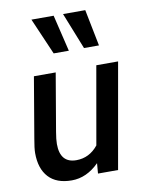

<svg xmlns="http://www.w3.org/2000/svg" viewBox="-85 -814 681 885"><g transform="rotate(-10 255.0 -371.0)"><path d="M34 -143Q34 -166 42 -210L90 -493H192L146 -223Q140 -188 140 -167Q140 -78 216 -78Q277 -78 318 -129L382 -493H484L397 0H303L307 -48Q249 10 179 10Q108 10 71 -30Q34 -70 34 -143ZM198 -581 124 -752H228L269 -581ZM340 -581 272 -752H376L410 -581Z"/></g></svg>

Font: Cabin Medium
Style: Italic
Weight: 500
Italic angle: -7°
Designer: Pablo Impallari
Foundry: Pablo Impallari. http://www.impallari.com Igino Marini. http://www.ikern.com
Version: Version 2.200